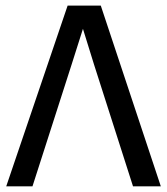

<svg xmlns="http://www.w3.org/2000/svg" viewBox="-20 -658 590 678"><path d="M2 0 218.8 -638.2H335.9L547.9 0H449.7L312 -430.2L272.9 -556.2L232.9 -430.2L94.7 0Z"/></svg>

Font: Code New Roman
Style: Regular
Weight: 400
Monospace: yes
Designer: Sam Radian
Foundry: Code New Roman
Version: Version 2.00 November 29, 2014